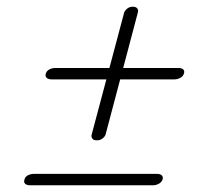

<svg xmlns="http://www.w3.org/2000/svg" viewBox="-20 -640 592 572"><path d="M267.5 -222Q258.5 -222 254.8 -227.5Q251 -233 253.5 -240.5L350 -603Q352.5 -609.5 359.5 -614.8Q366.5 -620 375.5 -620Q385.5 -620 389.2 -614.5Q393 -609 390.5 -602L294.5 -239Q292 -232 284.5 -226.8Q277 -221.5 267.5 -222ZM116.5 -421Q119 -429 127.2 -433.2Q135.5 -437.5 144.5 -437.5H512Q521 -437.5 525.8 -433.2Q530.5 -429 528 -421Q525.5 -412.5 517 -408Q508.5 -403.5 499.5 -403.5H133.5Q124 -403.5 119 -408Q114 -412.5 116.5 -421ZM53 -105.5Q55 -113.5 63.2 -117.8Q71.5 -122 81 -122H448Q457 -122 461.8 -117.8Q466.5 -113.5 464.5 -105.5Q461.5 -97 453 -92.5Q444.5 -88 435.5 -88H69.5Q60 -88 55 -92.5Q50 -97 53 -105.5Z"/></svg>

Font: Fraunces Light
Style: Italic
Weight: 300
Italic angle: -16°
Version: Version 1.000;[b76b70a41]